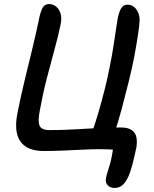

<svg xmlns="http://www.w3.org/2000/svg" viewBox="-20 -735 761 946"><path d="M545 191Q522 191 510 177Q498 163 502 144Q504 132 509.5 114Q515 96 521 76Q527 56 530 39Q533 24 535.5 8.5Q538 -7 539 -17L555 5Q538 2 517.5 1Q497 0 473 0Q441 0 396 2Q351 4 299.5 6.5Q248 9 196 9Q138 9 105 -14Q72 -37 63 -80Q54 -123 67 -183Q84 -268 102.5 -343.5Q121 -419 138 -489.5Q155 -560 170 -630Q176 -665 186.5 -690Q197 -715 222 -715Q241 -715 256.5 -702.5Q272 -690 278.5 -668Q285 -646 279 -616Q266 -554 248 -489Q230 -424 211 -350.5Q192 -277 176 -190Q166 -140 174.5 -117Q183 -94 226 -94Q286 -94 345.5 -97.5Q405 -101 463 -104Q521 -107 575 -107Q612 -107 630.5 -93Q649 -79 652.5 -56.5Q656 -34 652 -9Q642 38 633 73.5Q624 109 612 136Q600 162 584 176.5Q568 191 545 191ZM540 -68 435 -87Q449 -127 464.5 -179.5Q480 -232 495 -291Q510 -350 521 -408Q532 -461 539 -508Q546 -555 551.5 -590.5Q557 -626 560 -645Q566 -675 576.5 -693.5Q587 -712 608 -712Q626 -712 639.5 -701.5Q653 -691 660.5 -673.5Q668 -656 668 -635Q667 -610 659.5 -561Q652 -512 641 -453Q630 -397 614 -332Q598 -267 580 -199.5Q562 -132 540 -68Z"/></svg>

Font: Shantell Sans Medium
Style: Italic
Weight: 500
Italic angle: -11°
Designer: Stephen Nixon, Anya Danilova, Shantell Martin
Foundry: Arrow Type
Version: Version 1.011;[c5ecc13dd]